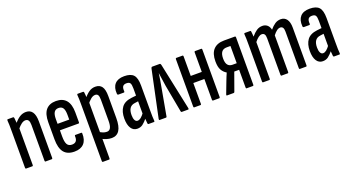

<svg xmlns="http://www.w3.org/2000/svg" viewBox="-46 -1044 3279 1780"><g transform="rotate(-20 1594.0 -154.5)"><path d="M242 0Q235 0 235 -10V-363Q235 -394 225.5 -408.5Q216 -423 196 -423Q177 -423 156.5 -408Q136 -393 113 -364L105 -419Q133 -455 162.5 -474.5Q192 -494 227 -494Q268 -494 289.5 -463.5Q311 -433 311 -370V-10Q311 0 303 0ZM51 0Q43 0 43 -10V-366Q43 -407 42.5 -434Q42 -461 40 -476Q39 -488 47 -488H98Q107 -488 108 -478Q111 -460 112.5 -431.5Q114 -403 114 -388L119 -378V-10Q119 0 112 0Z M527 6Q457 6 423.5 -36Q390 -78 390 -166V-332Q390 -415 424 -454.5Q458 -494 523 -494Q589 -494 623 -453.5Q657 -413 657 -332V-235Q657 -226 649 -226H466V-165Q466 -111 480 -87Q494 -63 527 -63Q555 -63 568 -79Q581 -95 579 -127Q578 -137 586 -137H643Q651 -137 651 -128Q653 -63 621 -28.5Q589 6 527 6ZM466 -290H581V-336Q581 -383 567.5 -404Q554 -425 524 -425Q494 -425 480 -403.5Q466 -382 466 -336Z M895 6Q870 6 844.5 -2Q819 -10 799 -21V-88Q815 -79 833 -71.5Q851 -64 872 -64Q896 -64 908 -86Q920 -108 920 -157V-363Q920 -396 911.5 -409.5Q903 -423 884 -423Q862 -423 840 -404.5Q818 -386 797 -358L790 -417Q818 -453 847 -473.5Q876 -494 911 -494Q954 -494 975 -465Q996 -436 996 -372V-154Q996 -73 970.5 -33.5Q945 6 895 6ZM741 185Q733 185 733 175V-373Q733 -409 732.5 -434Q732 -459 730 -477Q729 -488 737 -488H788Q797 -488 798 -478Q800 -468 801 -449Q802 -430 803 -411L809 -385V175Q809 185 802 185Z M1258 0Q1251 0 1250 -9Q1248 -27 1246 -54Q1244 -81 1244 -100L1239 -107V-358Q1239 -396 1230 -410.5Q1221 -425 1194 -425Q1168 -425 1157.5 -410Q1147 -395 1150 -361Q1150 -352 1142 -352H1089Q1079 -352 1078 -364Q1073 -426 1103 -460Q1133 -494 1196 -494Q1260 -494 1287.5 -464Q1315 -434 1315 -359V-121Q1315 -81 1315.5 -53Q1316 -25 1318 -11Q1319 0 1312 0ZM1147 6Q1108 6 1086 -28Q1064 -62 1064 -124Q1064 -192 1094 -233Q1124 -274 1193 -282L1247 -288V-232L1204 -226Q1171 -222 1154.5 -198.5Q1138 -175 1138 -131Q1138 -99 1147.5 -81Q1157 -63 1174 -63Q1190 -63 1207 -76Q1224 -89 1250 -125L1254 -65Q1223 -27 1200.5 -10.5Q1178 6 1147 6Z M1368 0Q1360 0 1362 -11L1460 -475Q1463 -488 1472 -488H1545Q1554 -488 1557 -475L1655 -11Q1657 0 1649 0H1587Q1579 0 1578 -7L1528 -278Q1524 -309 1518.5 -343Q1513 -377 1509 -409H1508Q1504 -377 1498.5 -343.5Q1493 -310 1487 -279L1438 -7Q1437 0 1430 0Z M1895 0Q1887 0 1887 -10V-478Q1887 -488 1895 -488H1955Q1963 -488 1963 -478V-10Q1963 0 1955 0ZM1710 0Q1702 0 1702 -10V-478Q1702 -488 1710 -488H1771Q1778 -488 1778 -478V-10Q1778 0 1771 0ZM1769 -215V-285H1901V-215Z M2032 0Q2025 0 2028 -11L2071 -124Q2079 -144 2086.5 -163.5Q2094 -183 2102 -200V-201Q2073 -218 2056 -248Q2039 -278 2039 -333Q2039 -411 2075.5 -449.5Q2112 -488 2180 -488H2287Q2295 -488 2295 -478V-10Q2295 0 2287 0H2226Q2219 0 2219 -10V-185H2171L2107 -7Q2104 0 2098 0ZM2177 -250H2219V-420H2182Q2148 -420 2131.5 -398.5Q2115 -377 2115 -333Q2115 -289 2131.5 -269.5Q2148 -250 2177 -250Z M2389 0Q2381 0 2381 -10V-366Q2381 -407 2380.5 -434Q2380 -461 2378 -476Q2377 -488 2385 -488H2439Q2445 -488 2446 -478Q2448 -466 2448.5 -453.5Q2449 -441 2450 -428Q2476 -459 2501.5 -476.5Q2527 -494 2560 -494Q2587 -494 2606.5 -478Q2626 -462 2633 -430Q2658 -460 2683.5 -477Q2709 -494 2741 -494Q2778 -494 2799 -465.5Q2820 -437 2820 -382V-10Q2820 0 2812 0H2751Q2744 0 2744 -10V-371Q2744 -398 2735.5 -410.5Q2727 -423 2710 -423Q2693 -423 2675.5 -410Q2658 -397 2639 -372V-10Q2639 0 2631 0H2570Q2563 0 2563 -10V-371Q2563 -398 2554.5 -410.5Q2546 -423 2528 -423Q2512 -423 2494.5 -410Q2477 -397 2457 -372V-10Q2457 0 2450 0Z M3088 0Q3081 0 3080 -9Q3078 -27 3076 -54Q3074 -81 3074 -100L3069 -107V-358Q3069 -396 3060 -410.5Q3051 -425 3024 -425Q2998 -425 2987.5 -410Q2977 -395 2980 -361Q2980 -352 2972 -352H2919Q2909 -352 2908 -364Q2903 -426 2933 -460Q2963 -494 3026 -494Q3090 -494 3117.5 -464Q3145 -434 3145 -359V-121Q3145 -81 3145.5 -53Q3146 -25 3148 -11Q3149 0 3142 0ZM2977 6Q2938 6 2916 -28Q2894 -62 2894 -124Q2894 -192 2924 -233Q2954 -274 3023 -282L3077 -288V-232L3034 -226Q3001 -222 2984.5 -198.5Q2968 -175 2968 -131Q2968 -99 2977.5 -81Q2987 -63 3004 -63Q3020 -63 3037 -76Q3054 -89 3080 -125L3084 -65Q3053 -27 3030.5 -10.5Q3008 6 2977 6Z"/></g></svg>

Font: Sofia Sans Extra Condensed Medium
Style: Regular
Weight: 500
Version: Version 4.100